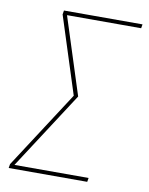

<svg xmlns="http://www.w3.org/2000/svg" viewBox="-83 -796 666 857"><g transform="rotate(10 250.0 -367.5)"><path d="M16 0 19 -18 246 -368 134 -717 137 -735H493L490 -717H154L266 -368L39 -18H375L372 0Z"/></g></svg>

Font: Iosevka SS04 Thin
Style: Italic
Weight: 100
Italic angle: -9°
Monospace: yes
Designer: Belleve Invis
Foundry: Belleve Invis
Version: Version 19.0.0; ttfautohint (v1.8.4)